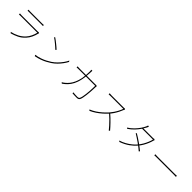

<svg xmlns="http://www.w3.org/2000/svg" viewBox="562 -2821 4876 4876"><g transform="rotate(45 3000.0 -383.5)"><path d="M239 -722Q258 -720 275 -719Q292 -718 314 -718Q327 -718 366.5 -718Q406 -718 458 -718Q510 -718 562.5 -718Q615 -718 657 -718Q699 -718 717 -718Q740 -718 757 -719Q774 -720 790 -722V-686Q774 -688 756.5 -688Q739 -688 716 -688Q699 -688 658 -688Q617 -688 565 -688Q513 -688 461 -688Q409 -688 369 -688Q329 -688 314 -688Q293 -688 275.5 -687.5Q258 -687 239 -686ZM852 -486Q850 -482 847.5 -477Q845 -472 844 -468Q828 -393 792 -315.5Q756 -238 700 -177Q619 -89 528 -45.5Q437 -2 342 24L318 -5Q417 -25 511 -72.5Q605 -120 675 -196Q726 -251 761 -325Q796 -399 810 -466Q800 -466 765 -466Q730 -466 680 -466Q630 -466 572 -466Q514 -466 456.5 -466Q399 -466 350.5 -466Q302 -466 270 -466Q238 -466 231 -466Q214 -466 194.5 -465.5Q175 -465 152 -463V-501Q175 -499 194.5 -497.5Q214 -496 231 -496Q238 -496 269.5 -496Q301 -496 349 -496Q397 -496 453 -496Q509 -496 565.5 -496Q622 -496 670 -496Q718 -496 750.5 -496Q783 -496 790 -496Q800 -496 810.5 -497Q821 -498 827 -501Z M1213 -705Q1240 -687 1275 -661Q1310 -635 1346 -605.5Q1382 -576 1413.5 -549.5Q1445 -523 1464 -504L1441 -481Q1423 -499 1393 -526Q1363 -553 1327.5 -582.5Q1292 -612 1257 -639Q1222 -666 1193 -684ZM1167 -31Q1263 -46 1339.5 -72.5Q1416 -99 1476.5 -131Q1537 -163 1583 -193Q1652 -239 1711 -299Q1770 -359 1815 -422Q1860 -485 1886 -541L1905 -510Q1875 -454 1831 -393Q1787 -332 1730.5 -274.5Q1674 -217 1603 -170Q1554 -138 1494 -105.5Q1434 -73 1359 -45.5Q1284 -18 1187 1Z M2483 -771Q2482 -755 2481 -735.5Q2480 -716 2479 -698Q2474 -541 2449 -427Q2424 -313 2382 -231.5Q2340 -150 2285 -92.5Q2230 -35 2165 9L2136 -15Q2153 -23 2173.5 -38Q2194 -53 2209 -65Q2254 -101 2296 -153Q2338 -205 2372 -279Q2406 -353 2427 -456Q2448 -559 2449 -697Q2449 -709 2448.5 -721.5Q2448 -734 2447 -747Q2446 -760 2444 -771ZM2839 -570Q2837 -557 2836 -546.5Q2835 -536 2834 -525Q2833 -500 2831 -452.5Q2829 -405 2824.5 -347Q2820 -289 2813 -231Q2806 -173 2796 -124.5Q2786 -76 2772 -49Q2758 -23 2738 -13.5Q2718 -4 2686 -4Q2654 -4 2613 -5.5Q2572 -7 2531 -9L2527 -42Q2571 -38 2610.5 -35.5Q2650 -33 2684 -33Q2703 -33 2719 -39Q2735 -45 2744 -63Q2758 -90 2768 -137.5Q2778 -185 2785 -243Q2792 -301 2796 -359.5Q2800 -418 2801.5 -468.5Q2803 -519 2803 -551H2237Q2203 -551 2181.5 -550.5Q2160 -550 2138 -548V-585Q2159 -584 2183 -582.5Q2207 -581 2236 -581H2761Q2782 -581 2793.5 -582Q2805 -583 2812 -584Z M3766 -660Q3763 -656 3758.5 -648Q3754 -640 3752 -635Q3733 -584 3702 -523Q3671 -462 3633 -404.5Q3595 -347 3555 -304Q3500 -244 3436 -187.5Q3372 -131 3300.5 -82.5Q3229 -34 3148 2L3124 -24Q3205 -57 3278 -104.5Q3351 -152 3416.5 -210.5Q3482 -269 3538 -331Q3573 -371 3610 -425.5Q3647 -480 3677 -538Q3707 -596 3721 -643Q3714 -643 3680.5 -643Q3647 -643 3599.5 -643Q3552 -643 3499.5 -643Q3447 -643 3399.5 -643Q3352 -643 3320 -643Q3288 -643 3281 -643Q3266 -643 3246.5 -642Q3227 -641 3212 -640.5Q3197 -640 3197 -640V-678Q3197 -678 3211.5 -677Q3226 -676 3245.5 -674.5Q3265 -673 3281 -673Q3288 -673 3318.5 -673Q3349 -673 3394 -673Q3439 -673 3488.5 -673Q3538 -673 3583.5 -673Q3629 -673 3660.5 -673Q3692 -673 3700 -673Q3716 -673 3727 -674Q3738 -675 3746 -677ZM3568 -326Q3611 -290 3654 -249Q3697 -208 3738 -165.5Q3779 -123 3814.5 -84Q3850 -45 3877 -12L3852 10Q3817 -34 3766.5 -90Q3716 -146 3659.5 -203Q3603 -260 3548 -306Z M4402 -448Q4452 -419 4503 -386Q4554 -353 4603.5 -318Q4653 -283 4699 -248.5Q4745 -214 4784 -181L4762 -156Q4726 -188 4680.5 -223.5Q4635 -259 4584.5 -294.5Q4534 -330 4482.5 -364Q4431 -398 4382 -428ZM4846 -643Q4842 -636 4838.5 -624.5Q4835 -613 4833 -608Q4819 -552 4793 -490Q4767 -428 4731.5 -367Q4696 -306 4652 -253Q4587 -174 4486 -101Q4385 -28 4244 23L4217 -2Q4299 -26 4375 -67.5Q4451 -109 4516 -161.5Q4581 -214 4628 -271Q4672 -324 4707 -385Q4742 -446 4767.5 -507.5Q4793 -569 4806 -623H4403L4421 -653H4772Q4789 -653 4799 -654.5Q4809 -656 4816 -660ZM4503 -778Q4496 -765 4488.5 -750Q4481 -735 4475 -723Q4449 -674 4406.5 -610.5Q4364 -547 4301 -480.5Q4238 -414 4150 -353L4124 -373Q4208 -426 4273 -493Q4338 -560 4382 -625Q4426 -690 4447 -738Q4451 -746 4457.5 -762Q4464 -778 4466 -791Z M5112 -403Q5124 -402 5140 -401Q5156 -400 5178 -399.5Q5200 -399 5230 -399Q5236 -399 5266.5 -399Q5297 -399 5343 -399Q5389 -399 5443.5 -399Q5498 -399 5553.5 -399Q5609 -399 5658 -399Q5707 -399 5741.5 -399Q5776 -399 5789 -399Q5829 -399 5851.5 -400.5Q5874 -402 5887 -403V-365Q5874 -366 5849.5 -367Q5825 -368 5790 -368Q5777 -368 5742 -368Q5707 -368 5658.5 -368Q5610 -368 5554.5 -368Q5499 -368 5444.5 -368Q5390 -368 5344 -368Q5298 -368 5267.5 -368Q5237 -368 5230 -368Q5190 -368 5160.5 -367.5Q5131 -367 5112 -365Z"/></g></svg>

Font: Noto Sans TC Thin
Style: Regular
Weight: 100
Designer: Ryoko NISHIZUKA 西塚涼子 (kana, bopomofo & ideographs); Paul D. Hunt (Latin, Greek & Cyrillic); Sandoll Communications 산돌커뮤니
Foundry: Adobe
Version: Version 2.004-H2;hotconv 1.0.118;makeotfexe 2.5.65603